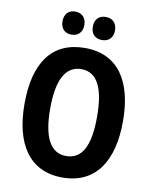

<svg xmlns="http://www.w3.org/2000/svg" viewBox="-99 -989 855 1073"><g transform="rotate(10 329.0 -453.0)"><path d="M179 -850C179 -808 205 -785 240 -785C277 -785 303 -808 303 -850C303 -893 277 -916 240 -916C205 -916 179 -894 179 -850ZM351 -850C351 -808 377 -785 414 -785C451 -785 477 -808 477 -850C477 -893 451 -916 414 -916C377 -916 351 -894 351 -850ZM609 -358C609 -583 519 -725 330 -725C143 -725 50 -594 50 -359C50 -135 140 10 329 10C519 10 609 -133 609 -358ZM196 -358C196 -519 239 -605 330 -605C420 -605 462 -521 462 -358C462 -195 421 -112 329 -112C239 -112 196 -197 196 -358Z"/></g></svg>

Font: Noto Sans Gujarati UI Condensed
Style: Bold
Weight: 700
Width: 3
Designer: Jelle Bosma - Monotype Design Team, Universal Thirst
Foundry: Monotype Imaging Inc.
Version: Version 2.106